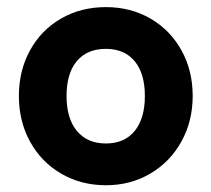

<svg xmlns="http://www.w3.org/2000/svg" viewBox="-20 -524 610 554"><path d="M34.5 -247Q34.5 -320.5 66.8 -379Q99 -437.5 156.2 -470.5Q213.5 -503.5 285.5 -503.5Q357 -503.5 414 -470.5Q471 -437.5 503.5 -379Q536 -320.5 536 -247Q536 -174 503.2 -115.2Q470.5 -56.5 413.5 -23Q356.5 10.5 285.5 10.5Q214 10.5 156.8 -22.8Q99.5 -56 67 -114.8Q34.5 -173.5 34.5 -247ZM285.5 -110Q339 -110 368.5 -146Q398 -182 398 -247Q398 -312 368.5 -347.5Q339 -383 285.5 -383Q231 -383 201.5 -347.5Q172 -312 172 -247Q172 -182 202 -146Q232 -110 285.5 -110Z"/></svg>

Font: HK Grotesk ExtraBold
Style: Regular
Weight: 800
Designer: Alfredo Marco Pradil
Foundry: Hanken Design Co.
Version: Version 3.001